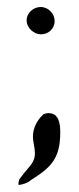

<svg xmlns="http://www.w3.org/2000/svg" viewBox="-20 -412 226 548"><path d="M33 116C42 115 59 111 68 102C124 67 152 42 152 -34C152 -63 146 -84 127 -88C116 -91 103 -87 101 -83C87 -69 74 -48 74 -22C74 -1 86 25 75 47C70 60 55 72 35 100C34 104 32 109 33 116ZM56 -354C56 -332 77 -314 97 -314C119 -314 136 -331 136 -352C136 -373 118 -392 96 -392C75 -392 56 -375 56 -354Z"/></svg>

Font: SolarCharger
Style: 350
Weight: 300
Designer: Mew Too
Foundry: Cannot Into Space Fonts/KineticPlasma Fonts
Version: Version 1.100